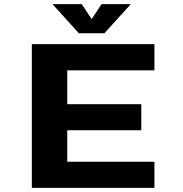

<svg xmlns="http://www.w3.org/2000/svg" viewBox="-20 -915 890 935"><path d="M617 -895 488.5 -753H364L235.5 -895H378L426.5 -822L474.5 -895ZM732 -572.5H307.5V-407.5H668V-280.5H307.5V-127.5H732V0H135V-700H732Z"/></svg>

Font: League Mono Wide
Style: Bold
Weight: 700
Width: 8
Designer: Tyler Finck
Foundry: The League of Moveable Type / Tyler Finck
Version: Version 2.210